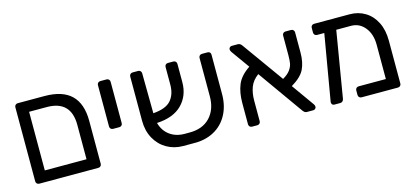

<svg xmlns="http://www.w3.org/2000/svg" viewBox="-52 -940 2846 1316"><g transform="rotate(-15 1370.5 -282.5)"><path d="M78 -23V-548Q78 -558 84.5 -564.5Q91 -571 101 -571H290Q418 -571 480.5 -510Q543 -449 543 -327V-23Q543 -13 536.5 -6.5Q530 0 520 0H101Q91 0 84.5 -6.5Q78 -13 78 -23ZM457 -78V-322Q457 -494 286 -494H161V-78Z M664 -255V-548Q664 -558 670.5 -564.5Q677 -571 687 -571H731Q741 -571 747.5 -564.5Q754 -558 754 -548V-255Q754 -245 747.5 -238.5Q741 -232 731 -232H687Q677 -232 670.5 -238.5Q664 -245 664 -255Z M1470 -548V-270Q1470 -186 1435.5 -122.5Q1401 -59 1338.5 -25.5Q1276 8 1195 6H1121Q1057 6 1005 -24Q953 -54 923 -108.5Q893 -163 893 -234V-548Q893 -558 899.5 -564.5Q906 -571 916 -571H955Q965 -571 971.5 -564.5Q978 -558 978 -548L981 -264Q1072 -271 1108 -313Q1144 -355 1144 -423V-548Q1144 -558 1150 -564.5Q1156 -571 1166 -571H1205Q1215 -571 1221.5 -564.5Q1228 -558 1228 -548V-419Q1228 -323 1167 -261Q1106 -199 988 -193Q1004 -135 1047.5 -103.5Q1091 -72 1152 -72H1184Q1279 -71 1332 -127Q1385 -183 1385 -276V-548Q1385 -558 1391.5 -564.5Q1398 -571 1408 -571H1447Q1458 -571 1464 -565Q1470 -559 1470 -548Z M2066 -20Q2066 -12 2060 -6Q2054 0 2046 0H2001Q1988 0 1981 -7.5Q1974 -15 1973 -16L1745 -337Q1702 -305 1686.5 -263Q1671 -221 1671 -170V-23Q1671 -13 1664.5 -6.5Q1658 0 1648 0H1611Q1601 0 1594.5 -6.5Q1588 -13 1588 -23V-174Q1588 -248 1610.5 -303Q1633 -358 1699 -402L1606 -532Q1599 -543 1599 -551Q1599 -559 1605 -565Q1611 -571 1619 -571H1663Q1679 -571 1691 -554L1901 -261Q1937 -282 1953.5 -305Q1970 -328 1974 -350.5Q1978 -373 1978 -409V-548Q1978 -558 1984.5 -564.5Q1991 -571 2001 -571H2040Q2050 -571 2056.5 -564.5Q2063 -558 2063 -548V-405Q2063 -336 2040 -288Q2017 -240 1946 -198L2059 -39Q2066 -30 2066 -20Z M2669 -327V-23Q2669 -13 2662.5 -6.5Q2656 0 2646 0H2388Q2378 0 2371.5 -6.5Q2365 -13 2365 -23V-55Q2365 -65 2371.5 -71.5Q2378 -78 2388 -78H2581V-321Q2581 -397 2542.5 -444.5Q2504 -492 2445 -492H2340L2262 -24Q2261 -14 2254 -7Q2247 0 2237 0H2195Q2185 0 2179.5 -7Q2174 -14 2175 -24L2255 -492H2204Q2194 -492 2187.5 -498.5Q2181 -505 2181 -515V-548Q2181 -558 2187.5 -564.5Q2194 -571 2204 -571H2455Q2517 -571 2565.5 -541.5Q2614 -512 2641.5 -457Q2669 -402 2669 -327Z"/></g></svg>

Font: Rubik
Style: Regular
Weight: 400
Designer: Hubert & Fischer
Foundry: Hubert & Fischer
Version: Version 1.100